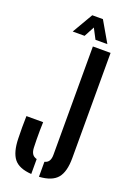

<svg xmlns="http://www.w3.org/2000/svg" viewBox="-181 -1030 751 1101"><g transform="rotate(20 195.0 -479.5)"><path d="M163 8Q87 3 56.2 -36Q25.5 -75 23.5 -158Q22.5 -191 22.5 -226.2Q22.5 -261.5 23.5 -294.5H125.5Q124.5 -272 124.2 -244.2Q124 -216.5 124.2 -189Q124.5 -161.5 125.5 -139Q126.5 -115.5 135.2 -101.8Q144 -88 163 -83ZM210 8V-83.5Q228.5 -88 236.8 -101.8Q245 -115.5 245 -139V-800H353V-158Q353 -74.5 320.8 -35.8Q288.5 3 210 8ZM107 -841 180.5 -967H245.5L318.5 -841H246L213 -904L179.5 -841Z"/></g></svg>

Font: Big Shoulders Stencil Display Thin
Style: Bold
Weight: 700
Version: Version 2.001